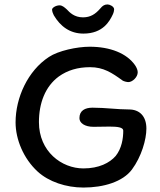

<svg xmlns="http://www.w3.org/2000/svg" viewBox="-20 -843 721 863"><path d="M222 -774C251 -725 294 -692 355 -692C443 -692 473 -748 487 -778C491 -786 493 -796 493 -801C493 -814 473 -823 464 -823C451 -823 442 -819 430 -804C409 -780 387 -765 353 -765C314 -765 293 -787 280 -801C269 -811 259 -819 248 -819C231 -819 214 -808 214 -800C214 -792 219 -779 222 -774ZM531 -481C483 -516 445 -541 385 -541C329 -541 283 -527 244 -499C183 -454 155 -379 155 -294C155 -162 257 -86 355 -86C425 -86 473 -111 500 -142C527 -176 534 -220 534 -256C534 -271 507 -274 472 -274C445 -274 423 -273 400 -273C361 -273 337 -290 337 -312C337 -346 362 -359 396 -359C454 -359 508 -351 560 -351C605 -351 638 -323 638 -265C638 -216 616 -139 573 -81C532 -26 446 0 355 0C277 0 199 -26 149 -72C86 -130 50 -216 50 -293C50 -404 105 -525 200 -587C242 -615 326 -633 383 -633C476 -633 550 -603 587 -550C595 -538 599 -527 599 -518C599 -496 575 -474 557 -474C551 -474 537 -477 531 -481Z"/></svg>

Font: Itim
Style: Regular
Weight: 400
Designer: CadsonDemak Team
Foundry: Pablo Impallari
Version: Version 1.002;PS 001.002;hotconv 1.0.88;makeotf.lib2.5.64775